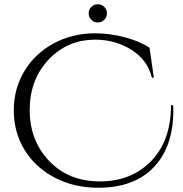

<svg xmlns="http://www.w3.org/2000/svg" viewBox="-20 -871 861 905"><path d="M471.5 -777.5Q459 -765 441 -765Q423 -765 410.5 -777.5Q398 -790 398 -808Q398 -826 410.5 -838.5Q423 -851 441 -851Q459 -851 471.5 -838.5Q484 -826 484 -808Q484 -790 471.5 -777.5ZM797 -351Q797 -179 704.5 -82.5Q612 14 443 14Q329 14 237.5 -34Q146 -82 95.5 -165Q45 -248 45 -350.5Q45 -453 95 -536Q145 -619 233 -666.5Q321 -714 429 -714Q497 -714 567.5 -695.5Q638 -677 685 -646L705 -505H696Q675 -589 599 -636.5Q523 -684 430 -684Q297 -684 208.5 -589.5Q120 -495 120 -352Q120 -209 211.5 -112.5Q303 -16 451 -16Q599 -16 692.5 -112Q786 -208 786 -375H796Q797 -363 797 -351Z"/></svg>

Font: Cinzel Decorative
Style: Regular
Weight: 400
Designer: Natanael Gama
Version: Version 1.002;PS 001.002;hotconv 1.0.56;makeotf.lib2.0.21325